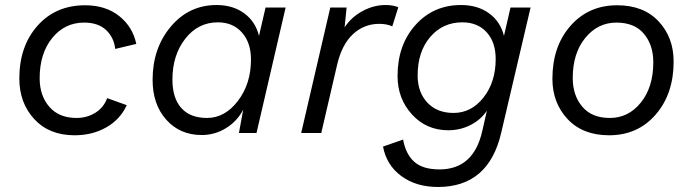

<svg xmlns="http://www.w3.org/2000/svg" viewBox="-20 -530 2760 765"><path d="M277 9Q176 9 116.5 -55.5Q57 -120 57 -217Q57 -346 129.5 -427.5Q202 -509 319 -509Q401 -509 455 -466Q509 -423 523 -355L439 -335Q434 -381 402.5 -410.5Q371 -440 315 -440Q238 -440 188 -378.5Q138 -317 138 -218Q138 -149 176.5 -104.5Q215 -60 285 -60Q326 -60 359.5 -80.5Q393 -101 407 -139L485 -111Q459 -54 403.5 -22.5Q348 9 277 9Z M784 8Q697 8 642.5 -53Q588 -114 588 -212Q588 -338 660.5 -424Q733 -510 843 -510Q908 -510 953 -477Q998 -444 1012 -387L1038 -500H1118L1002 0H932L949 -93Q925 -47 880.5 -19.5Q836 8 784 8ZM805 -60Q876 -60 928 -128Q980 -196 980 -293Q980 -360 944 -400.5Q908 -441 848 -441Q769 -441 718 -375.5Q667 -310 667 -213Q667 -139 702.5 -99.5Q738 -60 805 -60Z M1516 -510Q1547 -510 1567 -501L1543 -425Q1521 -435 1491 -435Q1431 -435 1386.5 -394Q1342 -353 1323 -271L1260 0H1180L1296 -500H1361L1353 -421Q1380 -462 1424.5 -486Q1469 -510 1516 -510Z M2014 -500H2094L1977 -1Q1927 215 1725 215Q1638 215 1579 171.5Q1520 128 1506 54L1586 26Q1597 85 1631 115Q1665 145 1731 145Q1868 145 1902 -10L1920 -89Q1896 -53 1855 -32Q1814 -11 1766 -11Q1679 -11 1621.5 -74Q1564 -137 1564 -227Q1564 -351 1635.5 -430.5Q1707 -510 1817 -510Q1883 -510 1928.5 -477Q1974 -444 1988 -387ZM1787 -80Q1858 -80 1906.5 -141.5Q1955 -203 1955 -295Q1955 -362 1919 -401.5Q1883 -441 1822 -441Q1744 -441 1694 -382.5Q1644 -324 1644 -229Q1644 -163 1682.5 -121.5Q1721 -80 1787 -80Z M2407 9Q2302 9 2241.5 -55.5Q2181 -120 2181 -216Q2181 -345 2253 -427Q2325 -509 2439 -509Q2544 -509 2604 -445Q2664 -381 2664 -285Q2664 -156 2592.5 -73.5Q2521 9 2407 9ZM2410 -60Q2484 -60 2533.5 -121.5Q2583 -183 2583 -282Q2583 -351 2545.5 -395.5Q2508 -440 2436 -440Q2362 -440 2312 -379Q2262 -318 2262 -219Q2262 -150 2300 -105Q2338 -60 2410 -60Z"/></svg>

Font: Elaine Sans
Style: Italic
Weight: 400
Italic angle: -13°
Designer: Wei Huang
Foundry: Wei Huang
Version: Version 2.001;December 24, 2019;FontCreator 12.0.0.2547 64-b